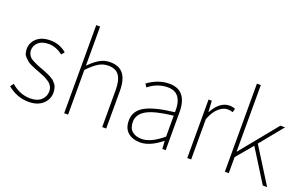

<svg xmlns="http://www.w3.org/2000/svg" viewBox="-92 -1204 2570 1626"><g transform="rotate(20 1193.5 -390.5)"><path d="M228.5 12.7Q123 12.7 37.1 -58.6L59.6 -87.9Q138.7 -19.5 231.4 -19.5Q294.9 -19.5 329.6 -51.8Q364.3 -84 364.3 -130.9Q364.3 -155.3 353 -175.3Q341.8 -195.3 320.3 -210Q298.8 -224.6 279.8 -233.4Q260.7 -242.2 232.4 -252.9Q201.2 -264.6 190.9 -268.6Q180.7 -272.5 153.8 -284.2Q127 -295.9 115.7 -305.7Q104.5 -315.4 88.9 -330.1Q73.2 -344.7 67.4 -363.3Q61.5 -381.8 61.5 -403.3Q61.5 -460.9 105.5 -500.5Q149.4 -540 227.5 -540Q310.5 -540 374 -486.3L352.5 -459Q289.1 -506.8 224.6 -506.8Q163.1 -506.8 130.9 -477.1Q98.6 -447.3 98.6 -405.3Q98.6 -386.7 106.4 -371.1Q114.3 -355.5 124 -345.7Q133.8 -335.9 154.3 -325.2Q174.8 -314.5 187 -309.1Q199.2 -303.7 225.6 -293.9Q229.5 -293 250.5 -284.7Q271.5 -276.4 276.4 -274.4Q281.2 -272.5 299.8 -264.6Q318.4 -256.8 324.2 -252.9Q330.1 -249 344.7 -240.2Q359.4 -231.4 364.3 -224.6Q369.1 -217.8 378.9 -207Q388.7 -196.3 392.1 -185.5Q395.5 -174.8 398.4 -161.1Q401.4 -147.5 401.4 -132.8Q401.4 -71.3 355 -29.3Q308.6 12.7 228.5 12.7Z M545.9 0V-793.9H581.1V-441.4Q627.9 -489.3 671.4 -514.6Q714.8 -540 765.6 -540Q846.7 -540 885.7 -490.2Q924.8 -440.4 924.8 -338.9V0H888.7V-334Q888.7 -421.9 858.4 -464.4Q828.1 -506.8 761.7 -506.8Q714.8 -506.8 674.8 -482.9Q634.8 -459 581.1 -403.3V0Z M1232.4 12.7Q1166 12.7 1123.5 -22.9Q1081.1 -58.6 1081.1 -129.9Q1081.1 -216.8 1162.6 -262.7Q1244.1 -308.6 1424.8 -329.1Q1430.7 -506.8 1296.9 -506.8Q1204.1 -506.8 1125 -443.4L1106.4 -471.7Q1199.2 -540 1298.8 -540Q1460.9 -540 1460.9 -340.8V0H1430.7L1425.8 -70.3H1422.9Q1321.3 12.7 1232.4 12.7ZM1235.4 -19.5Q1318.4 -19.5 1424.8 -109.4V-297.9Q1257.8 -279.3 1187.5 -239.3Q1117.2 -199.2 1117.2 -130.9Q1117.2 -73.2 1149.9 -46.4Q1182.6 -19.5 1235.4 -19.5Z M1655.3 0V-527.3H1684.6L1690.4 -427.7H1692.4Q1753.9 -540 1841.8 -540Q1871.1 -540 1892.6 -529.3L1883.8 -496.1Q1862.3 -504.9 1836.9 -504.9Q1797.9 -504.9 1758.3 -470.7Q1718.8 -436.5 1690.4 -364.3V0Z M1994.1 0V-793.9H2029.3V-194.3H2031.2L2302.7 -527.3H2344.7L2174.8 -319.3L2375 0H2335.9L2153.3 -292L2029.3 -144.5V0Z"/></g></svg>

Font: Gen Shin Gothic ExtraLight
Style: Regular
Weight: 100
Designer: [Source Han Sans]
Ryoko NISHIZUKA  (kana & ideographs); Paul D. Hunt (Latin, Greek & Cyrillic); Wenlong ZHANG  (bopomofo
Version: Version 1.002.20150607